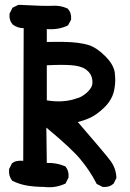

<svg xmlns="http://www.w3.org/2000/svg" viewBox="-20 -768 540 795"><path d="M402.8 4.9 383.3 -4.9 380.4 -6.3 378.9 -9.3Q365.7 -35.2 349.1 -60.1Q332.5 -85 313 -108.4Q276.4 -152.8 171.9 -239.7L173.8 -93.3Q213.4 -94.7 248 -80.1L250 -79.6L251.5 -77.6Q266.1 -61 263.7 -34.2V-32.2L262.7 -30.8L252.9 -11.2L251.5 -8.3L248.5 -6.8Q228.5 2.4 206.8 5.6Q185.1 8.8 161.6 5.9Q127.4 5.9 95.2 1Q61.5 -4.4 32.7 -18.6L30.8 -19.5L29.3 -21.5Q15.1 -40 17.6 -66.4V-68.4L18.6 -69.8L28.3 -89.4L29.3 -91.3L30.8 -92.3Q45.4 -105 76.2 -102.1L78.1 -651.4Q53.2 -651.4 33.2 -666L32.2 -666.5L31.7 -667.5Q17.1 -684.1 19.5 -710V-711.9L20.5 -713.4L30.3 -732.9L31.7 -735.8L34.7 -737.3L54.2 -747.1L56.6 -748H59.1Q166 -742.2 196.8 -744.1Q230.5 -746.1 257.8 -733.4L259.8 -732.9L261.2 -731.4Q269 -722.7 272.2 -711.9Q275.4 -701.2 274.4 -688.5V-686.5L273.4 -684.6L262.7 -665L260.7 -662.6L257.8 -661.1Q220.7 -644 173.8 -647.5V-594.2Q194.3 -594.7 212.6 -594.7Q231 -594.7 246.6 -594.5Q262.2 -594.2 275.4 -593.3Q290 -592.3 303 -590.6Q315.9 -588.9 327.6 -586.4Q339.4 -584 349.6 -580.6Q381.3 -569.8 415 -536.1Q449.7 -502 455.1 -468.3Q456.5 -457.5 457 -446Q457.5 -434.6 456.5 -422.1Q455.6 -409.7 453.1 -396.5Q450.7 -382.8 445.1 -370.1Q439.5 -357.4 431.4 -345.7Q423.3 -334 412.1 -323.2Q379.4 -291.5 348.6 -278.3Q342.8 -275.9 337.2 -273.7Q331.5 -271.5 325.7 -269.5Q319.8 -267.6 314 -265.9Q308.1 -264.2 302.2 -262.7Q418 -128.9 437.5 -102.1Q460 -71.8 461.9 -33.7V-31.2L460.9 -28.8L451.2 -9.3L450.2 -7.3L448.7 -6.3Q432.1 8.3 406.2 5.9H404.3ZM301.3 -361.8Q314.9 -365.2 332 -378.2Q349.1 -391.1 357.9 -406.7Q365.7 -420.4 361.3 -442.4Q359.4 -453.1 353.3 -462.4Q347.2 -471.7 336.9 -479.5Q315.9 -495.1 275.4 -498Q235.4 -501 173.8 -497.6V-352.5Q204.1 -347.2 235.4 -348.6Q241.2 -349.1 246.8 -349.6Q252.4 -350.1 258.1 -350.8Q263.7 -351.6 269 -352.8Q274.4 -354 279.8 -355.2Q285.2 -356.4 290.3 -358.2Q295.4 -359.9 300.3 -361.8H300.8Z"/></svg>

Font: NaikaiFont
Style: Bold
Weight: 700
Version: Version 1.89